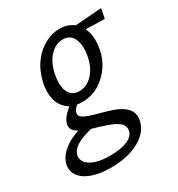

<svg xmlns="http://www.w3.org/2000/svg" viewBox="-228 -537 872 938"><g transform="rotate(-30 207.5 -68.0)"><path d="M125 289Q66 289 22.5 274Q-21 259 -42 231Q-63 203 -56 166Q-47 126 -3.5 92Q40 58 130 37L145 74Q88 86 54.5 105Q21 124 13 152Q5 190 43.5 213Q82 236 150 236Q212 236 248.5 220.5Q285 205 291 177Q296 152 279.5 135.5Q263 119 234.5 108Q206 97 174 87Q148 80 124 72Q100 64 80.5 54Q61 44 51 30.5Q41 17 45 -2Q49 -21 62 -37Q75 -53 91.5 -67Q108 -81 123 -90L156 -73Q149 -70 139.5 -63.5Q130 -57 122.5 -48Q115 -39 112 -28Q109 -12 122.5 -2Q136 8 160.5 16Q185 24 215 32Q245 40 273.5 49.5Q302 59 324 73.5Q346 88 357 109Q368 130 362 160Q353 200 321.5 228.5Q290 257 240 273Q190 289 125 289ZM164 -59Q114 -59 84 -83Q54 -107 44.5 -147Q35 -187 45 -235Q59 -297 90 -339Q121 -381 162 -403Q203 -425 245 -425Q288 -425 319 -403Q350 -381 363.5 -339.5Q377 -298 366 -239Q358 -193 330.5 -152Q303 -111 260.5 -85Q218 -59 164 -59ZM179 -112Q221 -112 254.5 -147Q288 -182 299 -245Q308 -303 291 -337.5Q274 -372 233 -372Q192 -372 159 -336Q126 -300 115 -238Q104 -178 122 -145Q140 -112 179 -112ZM462 -356 309 -360 303 -398 473 -411Z"/></g></svg>

Font: Ysabeau Office Medium
Style: Italic
Weight: 500
Italic angle: -12°
Designer: Christian Thalmann (Catharsis Fonts)
Version: Version 2.001;gftools[0.9.30]; featfreeze: tnum,lnum,ss02